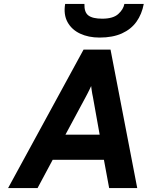

<svg xmlns="http://www.w3.org/2000/svg" viewBox="-20 -951 747 971"><path d="M21 0 402.5 -700H539L674 0H532L505.5 -143H246.5L170 0ZM311 -270H484L450 -460Q448.5 -466 446.5 -477.2Q444.5 -488.5 443 -499.5Q441.5 -510.5 441 -516Q438.5 -510 433.5 -499.8Q428.5 -489.5 423.2 -479.2Q418 -469 414.5 -462.5ZM483.5 -761Q427.5 -761 385 -781Q342.5 -801 321.5 -839.2Q300.5 -877.5 309.5 -931H407Q405.5 -889 427 -872.8Q448.5 -856.5 497 -856.5Q552 -856.5 578 -880Q604 -903.5 609 -931H707Q697.5 -879.5 670.2 -841.2Q643 -803 596.5 -782Q550 -761 483.5 -761Z"/></svg>

Font: Overpass ExtraBold
Style: Italic
Weight: 800
Italic angle: -10°
Designer: Delve Withrington, Dave Bailey, Thomas Jockin
Foundry: Delve Fonts LLC
Version: Version 4.000